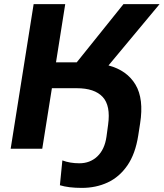

<svg xmlns="http://www.w3.org/2000/svg" viewBox="-20 -725 798 936"><path d="M379 191Q314 191 272 178L284 57Q321 71 367 71Q419 71 454.5 37.5Q490 4 499 -58L507 -117Q520 -210 480.5 -252.5Q441 -295 354 -295H233L186 0H32L144 -705H298L253 -421H354L582 -705H758L509 -406Q599 -382 640.5 -312.5Q682 -243 663 -123L654 -65Q640 25 601 81.5Q562 138 505 164.5Q448 191 379 191Z"/></svg>

Font: Winston
Style: Bold Italic
Weight: 700
Italic angle: -9°
Designer: Original fonts by Vernon Adams / Changes by Cristiano Sobral
Foundry: Original fonts by Vernon Adams / Changes by Cristiano Sobral
Version: Version 2.503;July 17, 2020;FontCreator 13.0.0.2655 64-bit